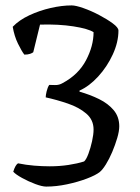

<svg xmlns="http://www.w3.org/2000/svg" viewBox="-20 -585 516 710"><path d="M151 105Q136 105 110.5 95.5Q85 86 61.5 73Q38 60 29 50Q37 24 47 19Q76 25 106 27.5Q136 30 164 30Q200 30 233 25Q266 20 291 12Q299 5 307 -16.5Q315 -38 320.5 -63Q326 -88 326 -106Q326 -142 299 -165Q272 -188 231 -202Q190 -216 149 -225Q149 -233 152.5 -247.5Q156 -262 162 -271Q168 -271 183.5 -270.5Q199 -270 212 -278Q270 -309 298 -362Q326 -415 326 -466Q306 -479 251.5 -487.5Q197 -496 128 -494L103 -392Q100 -389 91.5 -386Q83 -383 70 -383Q60 -396 46.5 -423.5Q33 -451 27 -486Q51 -511 88.5 -528.5Q126 -546 167.5 -555.5Q209 -565 245 -565Q260 -565 288.5 -555Q317 -545 346.5 -529.5Q376 -514 397 -498.5Q418 -483 418 -472Q418 -429 397 -383.5Q376 -338 343 -302Q310 -266 274 -250V-246Q313 -235 346.5 -218.5Q380 -202 400.5 -177.5Q421 -153 421 -118Q421 -100 413.5 -74.5Q406 -49 395 -23Q384 3 371.5 23Q359 43 349 51Q334 63 301 75.5Q268 88 228 96.5Q188 105 151 105Z"/></svg>

Font: Texturina
Style: Regular
Weight: 400
Designer: Guillermo Torres Carreño
Foundry: Omnibus-Type
Version: Version 1.002; ttfautohint (v1.8.3)